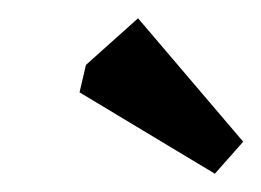

<svg xmlns="http://www.w3.org/2000/svg" viewBox="-20 -709 286 210"><path d="M67 -608 74 -638 131 -689 246 -554 215 -519Z"/></svg>

Font: Grenze Medium
Style: Italic
Weight: 500
Italic angle: -10°
Designer: Renata Polastri
Foundry: Omnibus-Type
Version: Version 1.002; ttfautohint (v1.8)